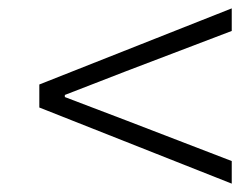

<svg xmlns="http://www.w3.org/2000/svg" viewBox="-20 -597 575 459"><path d="M534 -158 74 -340V-395L534 -577V-523L282 -427L135 -370V-365L282 -309L534 -212Z"/></svg>

Font: NotoSansHansLight
Style: Regular
Weight: 300
Designer: Ryoko NISHIZUKA  (kana & ideographs); Paul D. Hunt (Latin, Greek & Cyrillic); Wenlong ZHANG  (bopomofo); Sandoll Communi
Foundry: Adobe Systems Incorporated
Version: Version 1.00;December 8, 2021;FontCreator 13.0.0.2675 64-bit